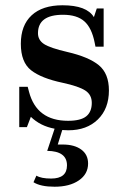

<svg xmlns="http://www.w3.org/2000/svg" viewBox="-20 -482 478 728"><path d="M239 12Q235 12 227.5 11.5Q220 11 216 11L199 66H218Q262 66 288 85Q314 104 314 138Q314 178 279 202Q244 226 187 226Q134 226 107 209L118 184Q136 195 174 195Q234 195 234 145Q234 91 159 90L187 6Q133 -4 97 -39L82 0H53V-153H85L90 -134Q119 -24 238 -24Q286 -24 307 -41Q328 -58 328 -92Q328 -123 303 -139Q278 -155 218 -168Q137 -185 98 -215.5Q59 -246 59 -316Q59 -386 100 -424Q141 -462 217 -462Q309 -462 336 -417L347 -450H373V-305H342L339 -320Q328 -376 300 -401Q272 -426 219 -426Q124 -426 124 -356Q124 -330 147 -315Q170 -300 235 -285Q317 -266 355 -234.5Q393 -203 393 -139Q393 -70 351 -29Q309 12 239 12Z"/></svg>

Font: Libre Bodoni
Style: Regular
Weight: 400
Designer: Pablo Impallari, Rodrigo Fuenzalida
Foundry: Pablo Impallari, Rodrigo Fuenzalida
Version: Version 1.001